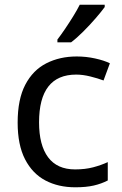

<svg xmlns="http://www.w3.org/2000/svg" viewBox="-20 -786 520 816"><path d="M300 10Q228 10 173 -19Q118 -48 86.5 -109Q55 -170 55 -265Q55 -364 87.5 -426Q120 -488 177 -517Q234 -546 306 -546Q346 -546 384.5 -537.5Q423 -529 447 -517L420 -444Q396 -453 364 -461Q332 -469 304 -469Q146 -469 146 -266Q146 -169 184.5 -117.5Q223 -66 299 -66Q342 -66 376 -75Q410 -84 438 -97V-19Q411 -5 378.5 2.5Q346 10 300 10ZM425 -766V-756Q412 -738 387.5 -709.5Q363 -681 334.5 -652.5Q306 -624 282 -606H224V-618Q238 -636 256 -662.5Q274 -689 291 -716.5Q308 -744 319 -766Z"/></svg>

Font: Noto Sans
Style: Regular
Weight: 400
Designer: Monotype Design Team
Foundry: Monotype Imaging Inc.
Version: Version 1.902